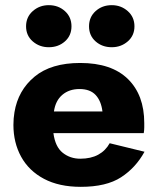

<svg xmlns="http://www.w3.org/2000/svg" viewBox="-20 -714 613 744"><path d="M325 -612Q325 -648 350.5 -671Q376 -694 413 -694Q449 -694 475 -671Q501 -648 501 -612Q501 -576 475 -553.5Q449 -531 413 -531Q376 -531 350.5 -553.5Q325 -576 325 -612ZM81 -612Q81 -648 107 -671Q133 -694 169 -694Q206 -694 231.5 -671Q257 -648 257 -612Q257 -576 231.5 -553.5Q206 -531 169 -531Q133 -531 107 -553.5Q81 -576 81 -612ZM540 -126Q506 -64 449 -27Q392 10 293 10Q209 10 150.5 -21Q92 -52 62 -106.5Q32 -161 32 -230Q32 -243 33 -255Q34 -267 36 -279Q50 -364 114 -417Q178 -470 291 -470Q412 -470 475.5 -408Q539 -346 539 -237Q539 -231 539 -220.5Q539 -210 537 -198H187Q194 -145 223 -122Q252 -99 291 -99Q332 -99 360.5 -114.5Q389 -130 405 -159ZM288 -369Q248 -369 221.5 -346.5Q195 -324 189 -282H377Q372 -323 350.5 -346Q329 -369 288 -369Z"/></svg>

Font: Jost*
Style: Bold
Weight: 700
Version: Version 3.7